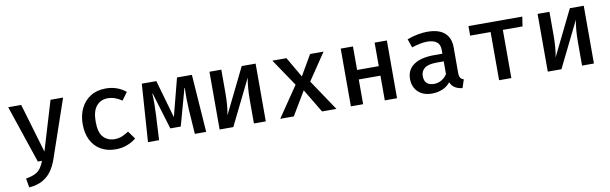

<svg xmlns="http://www.w3.org/2000/svg" viewBox="-49 -1054 5635 1773"><g transform="rotate(-10 2769.0 -167.5)"><path d="M565.1 -541.5 378.5 2.1Q357.4 63.6 324.6 110.8Q291.8 157.9 240.5 186.4Q189.2 214.9 113.3 221.5L98.5 135.4Q153.3 126.7 185.9 110Q218.5 93.3 237.7 66.4Q256.9 39.5 271.8 0H232.8L50.3 -541.5H172.3L308.7 -80L447.2 -541.5Z M967.7 -80.5Q1005.6 -80.5 1038.5 -93.8Q1071.3 -107.2 1101 -127.7L1154.4 -53.8Q1119 -23.6 1068.5 -4.9Q1017.9 13.8 964.1 13.8Q881 13.8 821.8 -21.3Q762.6 -56.4 731.5 -119.7Q700.5 -183.1 700.5 -268.2Q700.5 -350.8 732.1 -415.6Q763.6 -480.5 823.1 -518.2Q882.6 -555.9 966.2 -555.9Q1074.9 -555.9 1153.8 -490.8L1101 -418.5Q1069.2 -440.5 1035.9 -452.1Q1002.6 -463.6 968.2 -463.6Q903.6 -463.6 863.1 -416.4Q822.6 -369.2 822.6 -268.2Q822.6 -166.7 863.6 -123.6Q904.6 -80.5 967.7 -80.5Z M1772.8 -541.5 1811.3 0H1705.1L1689.2 -234.4Q1686.7 -281 1685.9 -329.7Q1685.1 -378.5 1687.7 -432.8H1683.6L1588.7 -89.2H1490.8L1386.7 -432.8H1382.6Q1386.2 -385.1 1385.1 -333.3Q1384.1 -281.5 1382.1 -233.3L1369.7 0H1265.6L1303.1 -541.5H1439.5L1541 -185.6L1633.3 -541.5Z M2370.3 -541.5V0H2259V-222.6Q2259 -281.5 2263.6 -334.1Q2268.2 -386.7 2275.9 -426.7L2065.6 0H1937.4V-541.5H2048.7V-318.5Q2048.7 -262.6 2044.1 -208.5Q2039.5 -154.4 2031.3 -116.4L2240 -541.5Z M2632.8 0H2505.6L2700 -285.6L2527.2 -541.5H2659.5L2770.3 -350.8L2881 -541.5H3007.2L2837.9 -290.3L3032.8 0H2897.9L2765.1 -221Z M3486.2 0V-231.8H3283.1V0H3168.2V-541.5H3283.1V-321H3486.2V-541.5H3601V0Z M4197.4 -132.8Q4197.4 -100.5 4207.2 -86.2Q4216.9 -71.8 4238.5 -64.6L4212.8 13.3Q4172.8 8.7 4143.8 -8.7Q4114.9 -26.2 4100.5 -61.5Q4070.8 -23.6 4025.1 -4.9Q3979.5 13.8 3927.7 13.8Q3845.1 13.8 3797.4 -32.6Q3749.7 -79 3749.7 -154.4Q3749.7 -240 3816.4 -286.2Q3883.1 -332.3 4007.2 -332.3H4084.6V-367.7Q4084.6 -420.5 4052.8 -443.3Q4021 -466.2 3964.1 -466.2Q3937.4 -466.2 3899.5 -459.2Q3861.5 -452.3 3820 -437.9L3791.8 -519Q3842.6 -537.9 3891.3 -546.9Q3940 -555.9 3981.5 -555.9Q4090.3 -555.9 4143.8 -507.7Q4197.4 -459.5 4197.4 -374.4ZM3962.6 -70.8Q3997.4 -70.8 4030.8 -89.2Q4064.1 -107.7 4084.6 -141V-260.5H4021Q3940 -260.5 3905.1 -233.6Q3870.3 -206.7 3870.3 -159.5Q3870.3 -70.8 3962.6 -70.8Z M4870.8 -541.5 4857.4 -451.8H4672.8V0H4557.9V-451.8H4366.2V-541.5Z M5447.2 -541.5V0H5335.9V-222.6Q5335.9 -281.5 5340.5 -334.1Q5345.1 -386.7 5352.8 -426.7L5142.6 0H5014.4V-541.5H5125.6V-318.5Q5125.6 -262.6 5121 -208.5Q5116.4 -154.4 5108.2 -116.4L5316.9 -541.5Z"/></g></svg>

Font: Fira Code Medium
Style: Regular
Weight: 500
Designer: Carrois Corporate, Edenspiekermann AG, Nikita Prokopov
Foundry: Carrois Corporate, Edenspiekermann AG, Nikita Prokopov
Version: Version 6.002